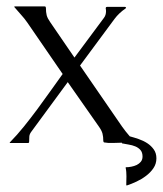

<svg xmlns="http://www.w3.org/2000/svg" viewBox="-20 -439 499 588"><path d="M365.7 73.2Q373 73.2 382.1 71.5Q391.1 69.8 398.7 66.2Q406.2 62.5 411.4 56.2Q416.5 49.8 416.5 40.5Q416.5 27.8 410.2 20.5Q403.8 13.2 394.3 9.3Q384.8 5.4 373.8 3.7Q362.8 2 353.5 0V-2Q340.3 -2 325.9 -1.2Q311.5 -0.5 298.3 -2.9L296.4 -6.3Q296.4 -20.5 293.9 -29.8Q291.5 -39.1 283.2 -50.8L187.5 -187.5L75.2 -34.7Q70.3 -27.8 69.8 -21Q69.3 -14.2 69.3 -6.3Q69.3 -5.4 69.1 -4.2Q68.8 -2.9 68.8 -2Q68.4 -2 67.1 -1.5Q65.9 -1 65.4 -1H11.2L9.3 -2Q32.7 -25.9 53.5 -51.8Q74.2 -77.6 94 -104.2Q113.8 -130.9 133.1 -158.2Q152.3 -185.5 171.9 -212.4L63.5 -370.1Q54.7 -382.8 43.9 -394.5Q33.2 -406.2 23.4 -418L24.9 -419.4H116.2Q117.2 -419.4 117.7 -419.2Q118.2 -418.9 119.1 -418.9L120.6 -415.5Q120.6 -401.4 123 -392.1Q125.5 -382.8 133.8 -371.1L208 -262.7L298.3 -384.3Q304.7 -392.6 304.7 -404.8Q304.7 -407.2 304.4 -409.4Q304.2 -411.6 303.7 -414.1L304.7 -417Q305.2 -417 306.2 -417.5Q307.1 -418 307.6 -418H362.8L366.2 -416.5L364.7 -413.1Q355 -406.7 346.2 -398.4Q337.4 -390.1 330.6 -380.9L225.1 -238.3L353.5 -51.8Q358.9 -43.9 365 -36.4Q371.1 -28.8 377.4 -21.5Q390.1 -18.1 404.5 -13.2Q418.9 -8.3 430.9 -0.5Q442.9 7.3 450.9 18.6Q459 29.8 459 45.9Q459 62.5 450 75.9Q440.9 89.4 427.2 99.6Q413.6 109.9 397.9 117.2Q382.3 124.5 368.7 128.9L366.7 128.4Q366.7 121.6 366.9 114.7Q367.2 107.9 367.2 101.1Q367.2 94.2 366.7 87.6Q366.2 81.1 364.7 74.2Z"/></svg>

Font: CAT Linz
Style: Regular
Weight: 400
Designer: Peter Wiegel
Foundry: Peter Wiegel
Version: Version 1.08